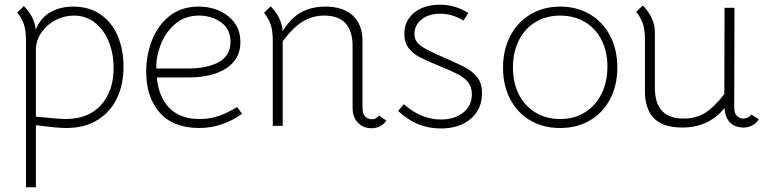

<svg xmlns="http://www.w3.org/2000/svg" viewBox="-20 -533 3249 813"><path d="M503 -251Q503 -174 474.5 -115.5Q446 -57 391.5 -24Q337 9 261 9Q221 9 132 -3V260H90V-361Q90 -405 81 -430.5Q72 -456 53 -480L81 -507Q102 -487 115.5 -461Q129 -435 131 -407Q152 -458 193.5 -481.5Q235 -505 290 -505Q359 -505 407 -471Q455 -437 479 -379.5Q503 -322 503 -251ZM461 -245Q461 -305 441 -355.5Q421 -406 382.5 -436.5Q344 -467 293 -467Q254 -467 218.5 -449.5Q183 -432 159 -400.5Q135 -369 132 -329V-39Q232 -29 256 -29Q355 -29 408 -88.5Q461 -148 461 -245Z M599 -229Q599 -298 623 -361Q647 -424 697 -464.5Q747 -505 820 -505Q896 -505 947 -464Q998 -423 998 -355Q998 -283 938.5 -244Q879 -205 777 -205H644Q652 -121 698 -75Q744 -29 824 -29Q869 -29 906.5 -42Q944 -55 984 -80L1005 -51Q920 9 824 9Q713 9 656 -56.5Q599 -122 599 -229ZM956 -356Q956 -410 916 -438.5Q876 -467 823 -467Q762 -467 720.5 -430.5Q679 -394 659.5 -341.5Q640 -289 642 -243H777Q857 -243 906.5 -270Q956 -297 956 -356Z M1616 -22Q1593 10 1554 10Q1518 10 1495.5 -13.5Q1473 -37 1473 -77V-337Q1473 -467 1353 -467Q1303 -467 1261.5 -441.5Q1220 -416 1177 -358V0H1135V-360Q1135 -404 1126 -429.5Q1117 -455 1098 -479L1126 -506Q1148 -485 1161.5 -457.5Q1175 -430 1177 -401Q1211 -456 1254.5 -480.5Q1298 -505 1358 -505Q1433 -505 1474 -467Q1515 -429 1515 -358V-76Q1515 -52 1526 -40Q1537 -28 1555 -28Q1572 -28 1585 -44Z M1666 -63 1690 -92Q1763 -27 1847 -27Q1904 -27 1941 -56Q1978 -85 1978 -134Q1978 -165 1962 -185Q1946 -205 1918.5 -219Q1891 -233 1835 -256Q1783 -277 1755 -292Q1727 -307 1709.5 -330.5Q1692 -354 1692 -389Q1692 -445 1733.5 -479Q1775 -513 1844 -513Q1908 -513 1963 -478L1943 -446Q1894 -475 1845 -475Q1796 -475 1765.5 -451Q1735 -427 1735 -389Q1735 -368 1746.5 -353.5Q1758 -339 1785 -324.5Q1812 -310 1870 -285Q1930 -259 1959 -242Q1988 -225 2004.5 -201Q2021 -177 2021 -139Q2021 -70 1973 -29.5Q1925 11 1846 11Q1795 11 1751 -7Q1707 -25 1666 -63Z M2110 -246Q2110 -322 2140.5 -380.5Q2171 -439 2226 -472Q2281 -505 2352 -505Q2423 -505 2478 -472.5Q2533 -440 2563.5 -381.5Q2594 -323 2594 -247Q2594 -172 2563.5 -113.5Q2533 -55 2478 -23Q2423 9 2351 9Q2280 9 2225.5 -23Q2171 -55 2140.5 -113Q2110 -171 2110 -246ZM2552 -251Q2552 -315 2527 -364Q2502 -413 2456.5 -440Q2411 -467 2352 -467Q2293 -467 2247.5 -439.5Q2202 -412 2177 -362Q2152 -312 2152 -247Q2152 -183 2177 -133.5Q2202 -84 2247.5 -56.5Q2293 -29 2352 -29Q2411 -29 2456.5 -57Q2502 -85 2527 -135.5Q2552 -186 2552 -251Z M2868 7Q2793 7 2754 -27.5Q2715 -62 2711 -135V-364Q2711 -408 2702 -433.5Q2693 -459 2674 -483L2702 -510Q2725 -487 2739 -457.5Q2753 -428 2753 -397V-161Q2753 -31 2874 -31Q2929 -31 2968 -56.5Q3007 -82 3047 -135L3048 -500H3090L3089 -78Q3089 -54 3100 -42.5Q3111 -31 3129 -31Q3138 -31 3147.5 -36Q3157 -41 3161 -48L3193 -28Q3183 -11 3165.5 -2Q3148 7 3129 7Q3092 7 3071 -14.5Q3050 -36 3048 -76Q2982 7 2868 7Z"/></svg>

Font: Bellota Light
Style: Regular
Weight: 300
Designer: Kemie Guaida
Foundry: Kemie Guaida
Version: Version 4.001